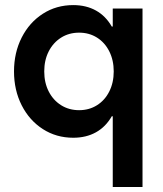

<svg xmlns="http://www.w3.org/2000/svg" viewBox="-20 -538 653 769"><path d="M431.6 210.9V-72.3H427.7Q403.3 -29.8 364.3 -8.1Q325.2 13.7 273.4 13.7Q205.6 13.7 151.6 -21Q97.7 -55.7 66.9 -116.2Q36.1 -176.8 36.1 -252Q36.1 -327.1 66.9 -387.7Q97.7 -448.2 151.6 -482.9Q205.6 -517.6 273.4 -517.6Q325.2 -517.6 364.3 -495.8Q403.3 -474.1 427.7 -431.6H431.6V-503.9H550.8V210.9ZM435.5 -252Q435.5 -296.9 417.7 -332.3Q399.9 -367.7 368.4 -387.5Q336.9 -407.2 296.9 -407.2Q256.3 -407.2 224.6 -387.2Q192.9 -367.2 175 -332Q157.2 -296.9 157.2 -252Q157.2 -207 175 -171.9Q192.9 -136.7 224.6 -116.7Q256.3 -96.7 296.9 -96.7Q336.9 -96.7 368.4 -116.5Q399.9 -136.2 417.7 -171.6Q435.5 -207 435.5 -252Z"/></svg>

Font: Wanted Sans SemiBold
Style: Regular
Weight: 600
Designer: Original Design by Kil Hyung-jin and Kang Hanbin, Wanted Lab, Inc; Hangeul from Source Han Sans by Jang Soo-young and Ka
Foundry: Wanted Lab, Inc.
Version: Version 1.003